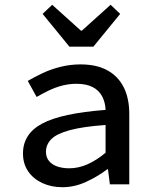

<svg xmlns="http://www.w3.org/2000/svg" viewBox="-20 -770 640 802"><path d="M241 12Q194 12 156.5 -5.5Q119 -23 97.5 -54.5Q76 -86 76 -129Q76 -211 156.5 -254Q237 -297 421 -311Q420 -341 407.5 -366Q395 -391 368.5 -405.5Q342 -420 299 -420Q269 -420 240 -412.5Q211 -405 184 -392Q157 -379 133 -365L96 -432Q123 -448 158 -464.5Q193 -481 233.5 -491Q274 -501 316 -501Q384 -501 429 -476Q474 -451 497 -405Q520 -359 520 -294V0H439L431 -63H428Q389 -33 340 -10.5Q291 12 241 12ZM269 -67Q308 -67 346 -84Q384 -101 421 -132V-248Q325 -241 270.5 -226Q216 -211 194 -188.5Q172 -166 172 -136Q172 -112 185.5 -96.5Q199 -81 221 -74Q243 -67 269 -67ZM270 -575 158 -712 198 -750 318 -642H322L442 -750L482 -712L370 -575Z"/></svg>

Font: Source Code Pro ExtraLight Medium
Style: Regular
Weight: 500
Monospace: yes
Version: Version 1.018;hotconv 1.0.116;makeotfexe 2.5.65601